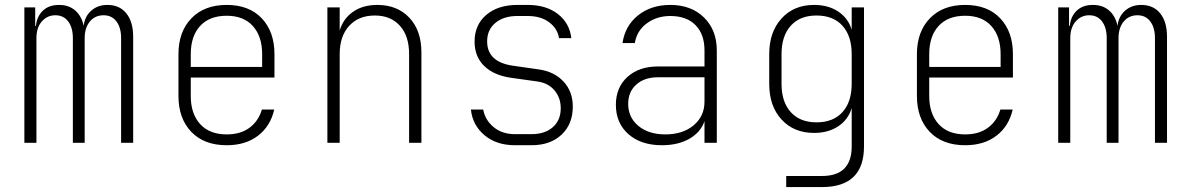

<svg xmlns="http://www.w3.org/2000/svg" viewBox="-20 -580 4840 780"><path d="M79 0V-550H123V-475H126Q130 -514 154.5 -537Q179 -560 220 -560Q259 -560 285 -538Q311 -516 320 -475Q324 -513 350.5 -536.5Q377 -560 416 -560Q466 -560 493.5 -525.5Q521 -491 521 -431V0H472V-425Q472 -468 453 -493Q434 -518 401 -518Q366 -518 345 -492.5Q324 -467 324 -425V0H276V-425Q276 -468 257 -493Q238 -518 205 -518Q172 -518 150 -493Q128 -468 128 -425V0Z M901 10Q809 10 757 -44.5Q705 -99 705 -190V-360Q705 -451 757.5 -505.5Q810 -560 901 -560Q992 -560 1043.5 -505.5Q1095 -451 1095 -360V-265H755V-190Q755 -118 793 -76Q831 -34 901 -34Q957 -34 993.5 -61Q1030 -88 1044 -135H1094Q1079 -68 1028.5 -29Q978 10 901 10ZM755 -308H1045V-360Q1045 -432 1007.5 -474Q970 -516 901 -516Q831 -516 793 -474.5Q755 -433 755 -360Z M1310 0V-550H1360V-456Q1374 -504 1414 -532Q1454 -560 1513 -560Q1594 -560 1643 -508Q1692 -456 1692 -367V0H1642V-360Q1642 -434 1604.5 -475.5Q1567 -517 1503 -517Q1437 -517 1398.5 -475Q1360 -433 1360 -360V0Z M2072 10Q1997 10 1948.5 -30.5Q1900 -71 1893 -135H1943Q1951 -92 1985.5 -63.5Q2020 -35 2072 -35H2139Q2194 -35 2226 -63.5Q2258 -92 2258 -140Q2258 -183 2232.5 -213Q2207 -243 2163 -249L2056 -264Q1986 -274 1947 -312Q1908 -350 1908 -411Q1908 -479 1955.5 -519.5Q2003 -560 2082 -560H2124Q2199 -560 2246.5 -523Q2294 -486 2301 -425H2251Q2245 -464 2211 -489.5Q2177 -515 2124 -515H2082Q2026 -515 1992.5 -487Q1959 -459 1959 -412Q1959 -328 2064 -313L2169 -298Q2232 -289 2269.5 -248.5Q2307 -208 2307 -147Q2307 -76 2261.5 -33Q2216 10 2139 10Z M2669 10Q2584 10 2533 -35Q2482 -80 2482 -154Q2482 -225 2529 -267.5Q2576 -310 2653 -310H2842V-375Q2842 -441 2805.5 -478Q2769 -515 2703 -515Q2648 -515 2607.5 -485Q2567 -455 2559 -405H2509Q2519 -475 2572 -517.5Q2625 -560 2703 -560Q2788 -560 2840 -509Q2892 -458 2892 -375V0H2842V-88Q2827 -43 2781 -16.5Q2735 10 2669 10ZM2683 -34Q2754 -34 2798 -71Q2842 -108 2842 -167V-266H2652Q2598 -266 2565 -236.5Q2532 -207 2532 -158Q2532 -103 2573.5 -68.5Q2615 -34 2683 -34Z M3174 180V135H3319Q3440 135 3440 15V-141Q3426 -94 3385.5 -67Q3345 -40 3287 -40Q3205 -40 3155 -94.5Q3105 -149 3105 -239V-360Q3105 -450 3155 -505Q3205 -560 3287 -560Q3345 -560 3385.5 -533Q3426 -506 3440 -459V-550H3490V15Q3490 180 3319 180ZM3297 -83Q3365 -83 3402.5 -124.5Q3440 -166 3440 -239V-360Q3440 -434 3402.5 -475.5Q3365 -517 3297 -517Q3230 -517 3192.5 -475.5Q3155 -434 3155 -360V-239Q3155 -166 3192.5 -124.5Q3230 -83 3297 -83Z M3901 10Q3809 10 3757 -44.5Q3705 -99 3705 -190V-360Q3705 -451 3757.5 -505.5Q3810 -560 3901 -560Q3992 -560 4043.5 -505.5Q4095 -451 4095 -360V-265H3755V-190Q3755 -118 3793 -76Q3831 -34 3901 -34Q3957 -34 3993.5 -61Q4030 -88 4044 -135H4094Q4079 -68 4028.5 -29Q3978 10 3901 10ZM3755 -308H4045V-360Q4045 -432 4007.5 -474Q3970 -516 3901 -516Q3831 -516 3793 -474.5Q3755 -433 3755 -360Z M4279 0V-550H4323V-475H4326Q4330 -514 4354.5 -537Q4379 -560 4420 -560Q4459 -560 4485 -538Q4511 -516 4520 -475Q4524 -513 4550.5 -536.5Q4577 -560 4616 -560Q4666 -560 4693.5 -525.5Q4721 -491 4721 -431V0H4672V-425Q4672 -468 4653 -493Q4634 -518 4601 -518Q4566 -518 4545 -492.5Q4524 -467 4524 -425V0H4476V-425Q4476 -468 4457 -493Q4438 -518 4405 -518Q4372 -518 4350 -493Q4328 -468 4328 -425V0Z"/></svg>

Font: NKDuy Mono Thin
Style: Regular
Weight: 100
Monospace: yes
Designer: NKDuy
Foundry: NKDuy
Version: Version 2.251; ttfautohint (v1.8.4.7-5d5b)